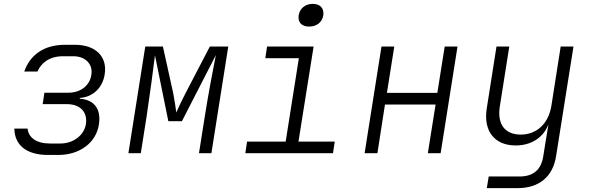

<svg xmlns="http://www.w3.org/2000/svg" viewBox="-20 -790 3040 990"><path d="M228 9H281C392 9 476 -55 490 -148C502 -224 469 -276 391 -281L392 -285C461 -290 510 -339 520 -408C534 -497 474 -559 367 -559H314C205 -559 134 -505 105 -421H173C193 -467 236 -500 305 -500H358C422 -500 460 -458 451 -404C443 -350 397 -312 333 -312H209L200 -253H325C396 -253 432 -210 423 -150C414 -94 360 -50 291 -50H238C167 -50 127 -81 122 -127H54C55 -43 115 9 228 9Z M642 0H706L736 -190C753 -304 771 -437 779 -505L848 -165H918L1093 -506C1079 -435 1053 -299 1036 -190L1006 0H1070L1157 -550H1062L937 -310C918 -274 899 -233 889 -210C886 -233 880 -275 873 -310L820 -550H729Z M1574 -653C1613 -653 1641 -675 1647 -711C1652 -747 1631 -770 1593 -770C1554 -770 1526 -747 1520 -711C1515 -675 1535 -653 1574 -653ZM1245 0H1697L1706 -60H1519L1597 -550H1357L1348 -490H1521L1453 -60H1254Z M1860 0H1926L1965 -251H2226L2186 0H2252L2339 -550H2273L2235 -311H1975L2013 -550H1947Z M2490 180H2649C2759 180 2830 122 2847 17L2937 -550H2871L2823 -244C2808 -152 2747 -96 2665 -96C2584 -96 2543 -149 2557 -240L2606 -550H2540L2490 -232C2471 -114 2530 -40 2639 -40C2720 -40 2782 -81 2808 -149L2792 -52L2781 17C2770 86 2729 120 2659 120H2500Z"/></svg>

Font: JetBrains Mono ExtraLight
Style: Italic
Weight: 240
Italic angle: -9°
Monospace: yes
Designer: Philipp Nurullin, Konstantin Bulenkov
Foundry: JetBrains
Version: Version 2.305